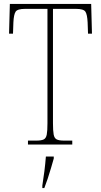

<svg xmlns="http://www.w3.org/2000/svg" viewBox="-20 -734 514 975"><path d="M122 0V-20H165Q190 -20 202 -26Q214 -32 217.5 -51Q221 -70 221 -108V-689H108Q69 -689 59.5 -675Q50 -661 48 -620L46 -563H26L30 -714H443L447 -563H427L425 -620Q423 -661 413.5 -675Q404 -689 365 -689H249V-108Q249 -70 252.5 -51Q256 -32 268 -26Q280 -20 305 -20H347V0ZM195 208Q201 171 205.5 135Q210 99 213 61H253V71Q247 92 239 119.5Q231 147 222 174Q213 201 205 221H195Z"/></svg>

Font: Noto Serif Lao Condensed Thin
Style: Regular
Weight: 100
Width: 3
Designer: Monotype Design Team
Foundry: Monotype Imaging Inc.
Version: Version 2.003; ttfautohint (v1.8.4.7-5d5b)